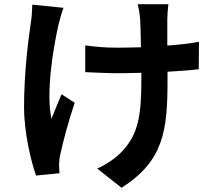

<svg xmlns="http://www.w3.org/2000/svg" viewBox="-20 -815 1040 910"><path d="M778 -795H633C637 -779 642 -751 644 -726C646 -699 647 -647 648 -591C610 -590 571 -589 535 -589C482 -589 433 -593 384 -600V-473C433 -471 495 -468 538 -468C575 -468 612 -469 650 -470C650 -456 650 -444 650 -434C650 -265 634 -176 557 -96C529 -65 479 -33 441 -16L556 75C756 -52 774 -197 774 -433C774 -443 774 -458 774 -475C830 -478 882 -482 922 -487L923 -617C882 -609 829 -603 773 -599C773 -654 773 -706 773 -727C774 -749 775 -773 778 -795ZM281 -778 133 -793C132 -768 131 -734 126 -706C114 -625 94 -471 94 -307C94 -183 129 -43 151 17L262 6C261 -8 260 -25 260 -35C260 -47 262 -69 266 -84C278 -141 305 -242 334 -328L272 -368C255 -331 237 -283 224 -252C197 -376 232 -586 257 -697C262 -718 272 -754 281 -778Z"/></svg>

Font: Source Han Sans JP
Style: Bold
Weight: 700
Designer: Ryoko NISHIZUKA 西塚涼子 (kana, bopomofo & ideographs); Paul D. Hunt (Latin, Greek & Cyrillic); Sandoll Communications 산돌커뮤니
Foundry: Adobe
Version: Version 2.002;hotconv 1.0.116;makeotfexe 2.5.65601